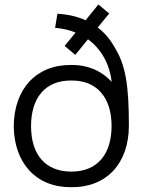

<svg xmlns="http://www.w3.org/2000/svg" viewBox="-20 -802 622 838"><path d="M291.5 15C446 16.5 542.5 -90 542.5 -253.5C542.5 -430.5 528.5 -519.5 478.5 -598.5C459.5 -632 435.5 -660 406.5 -682L456.5 -743L409.5 -782.5L353.5 -713.5C317.5 -730 276 -739.5 230.5 -742L220.5 -680.5C252.5 -678 282.5 -671 310 -660L262 -601.5L308.5 -562.5L364 -630.5C421 -589 458 -524.5 467.5 -444.5C422 -495 358.5 -519.5 291.5 -518.5C137.5 -520 41.5 -413.5 40 -251.5C41.5 -91.5 136.5 16.5 291.5 15ZM291.5 -53C178.5 -53 115.5 -126.5 115.5 -252C115.5 -374.5 177.5 -452 291.5 -450.5C402.5 -452 467 -376 467 -252.5C467 -129.5 405.5 -53 291.5 -53Z"/></svg>

Font: Hauora
Style: Regular
Weight: 400
Designer: Mikhail Sharanda
Foundry: WCYS & Co.
Version: Version 1.010